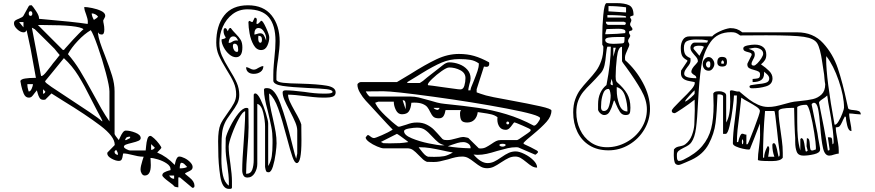

<svg xmlns="http://www.w3.org/2000/svg" viewBox="-20 -1021 5627 1235"><path d="M1127 120V184Q1121 184 1118 183L1104 180Q1104 180 1091 167Q1084 161 1065.5 147.5Q1047 134 1035.5 123Q1024 112 1024 107Q1024 94 1038 87Q1052 80 1063 77Q1074 74 1077 73V67Q1077 47 1052.5 30.5Q1028 14 996.5 4.5Q965 -5 948 -5Q948 1 949 12Q950 23 950 41Q950 108 911 108Q899 108 891.5 95.5Q884 83 884 70Q884 50 896 12Q901 -2 904 -13Q885 -13 866.5 -16.5Q848 -20 833 -24Q795 -34 774 -34Q771 -34 769.5 -20Q768 -6 763 4Q758 14 744 14Q724 14 697 -1Q670 -16 670 -34Q670 -39 671 -40L717 -87Q718 -87 718 -90Q718 -143 625.5 -213Q533 -283 387 -372Q335 -404 311 -420L271 -380L259 -379Q242 -379 234.5 -391.5Q227 -404 223 -419Q219 -434 217 -440Q213 -436 201 -420Q192 -407 184.5 -400Q177 -393 165 -393Q143 -393 132 -420Q121 -447 116.5 -470.5Q112 -494 111 -500Q115 -512 142 -516Q169 -520 199 -520H211L177 -707Q169 -745 161.5 -779.5Q154 -814 151 -827Q146 -818 142 -815.5Q138 -813 131 -813Q112 -813 91 -832.5Q70 -852 70 -870V-871Q70 -883 78 -889Q86 -895 102 -901Q111 -905 119.5 -909.5Q128 -914 131 -920L164 -980Q167 -985 169 -986Q171 -987 177 -987H184Q193 -978 212 -949.5Q231 -921 231 -904V-900L263 -897Q451 -881 544 -867L545 -880Q545 -891 541.5 -904Q538 -917 534 -928Q529 -940 525.5 -952.5Q522 -965 522 -976Q539 -976 572 -969.5Q605 -963 631 -950.5Q657 -938 657 -919Q657 -912 644 -890Q644 -879 647 -868Q651 -850 651 -831Q651 -799 635 -799Q626 -799 620 -802Q614 -805 611 -813Q610 -811 610 -807Q613 -781 624 -747.5Q635 -714 655 -664Q685 -586 701 -534Q717 -482 717 -433V-160Q717 -153 744 -120Q747 -125 754 -141Q761 -157 770 -169Q779 -181 789 -181Q817 -181 851 -167.5Q885 -154 885 -133Q885 -122 871 -115.5Q857 -109 828 -102Q803 -96 790 -91Q777 -86 777 -77Q777 -70 793 -61.5Q809 -53 817 -53H917Q918 -58 920 -82.5Q922 -107 928 -127Q934 -147 947 -147Q954 -147 971.5 -131Q989 -115 1003.5 -95.5Q1018 -76 1018 -70Q1018 -67 991 -40Q1053 -14 1104 40Q1105 37 1108 22.5Q1111 8 1117.5 -3Q1124 -14 1133 -14Q1147 -14 1168 -3.5Q1189 7 1204 23Q1219 39 1219 53Q1219 65 1210.5 72Q1202 79 1187 85Q1180 88 1175 91Q1170 94 1170 97Q1172 99 1201.5 123Q1231 147 1231 174Q1231 187 1220 187H1217L1137 120ZM165 -933Q165 -919 177 -919Q182 -919 185 -923Q188 -927 188 -933Q188 -940 185 -944.5Q182 -949 177 -949Q165 -949 165 -933ZM584 -893Q603 -904 611 -913Q605 -923 593 -929Q581 -935 570 -935Q570 -917 584 -893ZM131 -845V-879H103ZM384 -700H391Q396 -704 397 -707L451 -767Q463 -780 486.5 -804Q510 -828 517 -833Q488 -860 261 -860H224ZM244 -533Q244 -532 247 -532Q258 -532 283.5 -565Q309 -598 311 -600Q318 -611 338 -634L364 -667Q360 -671 347 -687Q334 -703 331 -707L301 -737Q205 -833 204 -833L185 -843ZM575 -425Q609 -362 633 -320.5Q657 -279 684 -240V-433Q684 -465 661 -552Q638 -639 608.5 -722.5Q579 -806 564 -827Q523 -803 481 -758.5Q439 -714 417 -673Q460 -623 493 -569Q526 -515 575 -425ZM438 -378Q499 -338 558 -298.5Q617 -259 637 -240Q638 -241 638 -243Q638 -246 635.5 -250Q633 -254 631 -260Q615 -288 571 -374Q523 -471 484 -534Q445 -597 391 -647L317 -556L271 -500Q270 -499 270 -497Q270 -490 311 -462Q352 -434 438 -378ZM164 -433H167Q176 -433 184 -451Q192 -469 192 -480H156Q156 -457 164 -433ZM257 -418Q262 -418 266.5 -422Q271 -426 271 -431V-433L257 -447ZM784 -120H791Q799 -123 817 -133V-142Q802 -142 795.5 -138Q789 -134 784 -120ZM952 -57Q967 -57 976 -71L952 -94ZM739 -25Q739 -41 727 -57Q721 -53 717 -47V-43Q717 -35 724 -30Q731 -25 739 -25ZM1136 62Q1167 62 1184 53Q1173 41 1165 33.5Q1157 26 1147 26Q1141 26 1138.5 38Q1136 50 1136 62ZM1100 129V108H1068Q1079 129 1100 129Z M1383 -112Q1383 -184 1398 -220Q1409 -246 1442 -291Q1471 -331 1485 -357.5Q1499 -384 1499 -413Q1499 -454 1483.5 -489.5Q1468 -525 1436 -575Q1403 -629 1387 -666Q1371 -703 1371 -747Q1371 -856 1422 -921.5Q1473 -987 1575 -987Q1675 -987 1727 -922Q1779 -857 1779 -753Q1779 -715 1769 -643Q1758 -577 1758 -533V-507Q1763 -493 1801.5 -488.5Q1840 -484 1913 -483Q2023 -480 2081 -470Q2139 -460 2139 -427Q2139 -406 2120.5 -399.5Q2102 -393 2073 -393H2061Q2029 -393 1992.5 -397Q1956 -401 1948 -402Q1872 -412 1833 -412Q1833 -392 1844 -368Q1855 -344 1878 -303Q1910 -248 1918 -220L1919 -118Q1919 28 1889 28Q1875 28 1861 -12Q1847 -52 1825 -136Q1794 -254 1769.5 -323Q1745 -392 1712 -420Q1711 -418 1711 -413Q1711 -379 1717 -345Q1723 -311 1735 -260Q1747 -207 1753 -171.5Q1759 -136 1759 -99Q1759 -79 1753 -33Q1747 13 1735.5 50Q1724 87 1708 87Q1695 87 1691.5 79.5Q1688 72 1685 53V-207Q1685 -245 1673.5 -295Q1662 -345 1635 -353V33Q1635 65 1618 93Q1601 121 1571 121Q1553 121 1545.5 107Q1538 93 1538 74Q1538 10 1548 -116Q1549 -132 1553 -192.5Q1557 -253 1557 -305Q1542 -305 1517 -259Q1492 -213 1471.5 -157Q1451 -101 1451 -78Q1451 -35 1462 33Q1472 105 1472 143V185Q1472 194 1458 194H1452Q1409 194 1396.5 111.5Q1384 29 1384 -53V-57ZM1404 2Q1404 62 1414 107.5Q1424 153 1452 173V147Q1452 110 1442 40Q1431 -26 1431 -70L1432 -133Q1437 -159 1460.5 -206.5Q1484 -254 1513 -290.5Q1542 -327 1565 -327Q1577 -327 1578 -320L1579 -203Q1579 -153 1571 -53Q1563 47 1563 97Q1593 97 1602.5 70.5Q1612 44 1612 7V-413Q1612 -414 1618 -420H1622Q1637 -420 1656 -381Q1675 -342 1690 -293.5Q1705 -245 1705 -227V47Q1723 17 1728 -16Q1733 -49 1733 -100V-123Q1733 -165 1725.5 -203.5Q1718 -242 1703 -305Q1690 -353 1684 -384.5Q1678 -416 1678 -444Q1678 -454 1693 -454H1700Q1747 -454 1784 -353.5Q1821 -253 1859 -96Q1879 -14 1885 0L1892 -33V-181Q1892 -204 1880 -233Q1868 -262 1844 -308Q1820 -353 1809 -379.5Q1798 -406 1798 -427Q1798 -440 1818 -440Q1857 -440 1937 -430Q2008 -419 2055 -419H2078Q2119 -419 2119 -430Q2119 -443 2080 -447.5Q2041 -452 1961 -455Q1854 -460 1798 -468.5Q1742 -477 1738 -500V-540Q1738 -570 1741 -604Q1744 -638 1745 -649Q1752 -712 1752 -758Q1752 -858 1709.5 -909.5Q1667 -961 1571 -961Q1517 -961 1476 -930Q1435 -899 1413 -848.5Q1391 -798 1391 -743Q1391 -700 1407 -663.5Q1423 -627 1455 -575Q1487 -524 1503 -488Q1519 -452 1519 -410Q1519 -379 1506 -354Q1493 -329 1467 -294Q1436 -253 1425 -227Q1412 -197 1408.5 -165Q1405 -133 1405 -89V-64ZM1585 -887 1598 -880H1605L1618 -907H1621Q1632 -907 1632 -892Q1632 -886 1630.5 -878.5Q1629 -871 1629 -869L1637 -867Q1639 -867 1648 -875.5Q1657 -884 1658 -887H1662Q1671 -887 1691.5 -842Q1712 -797 1712 -781Q1712 -753 1699 -726Q1686 -699 1660 -699Q1630 -699 1611.5 -731.5Q1593 -764 1585.5 -805.5Q1578 -847 1578 -877V-880Q1579 -883 1581.5 -885Q1584 -887 1585 -887ZM1432 -780Q1424 -793 1421 -802Q1418 -811 1418 -823Q1418 -840 1428 -840Q1434 -840 1437.5 -834.5Q1441 -829 1445 -820Q1449 -830 1452.5 -835.5Q1456 -841 1462 -841Q1465 -841 1465 -840Q1477 -823 1496 -804Q1518 -782 1528.5 -764Q1539 -746 1539 -716Q1539 -653 1498 -653Q1476 -653 1454.5 -671.5Q1433 -690 1419 -716.5Q1405 -743 1405 -764V-767Q1408 -769 1418.5 -771Q1429 -773 1432 -780ZM1692 -760V-773Q1692 -795 1677.5 -818Q1663 -841 1643 -841Q1616 -841 1616 -799Q1623 -799 1634 -803Q1645 -807 1653 -807Q1669 -807 1676.5 -795.5Q1684 -784 1692 -760ZM1641 -775Q1641 -746 1655 -746Q1665 -746 1665 -767Q1665 -791 1642 -791ZM1451 -745Q1460 -745 1466 -748Q1472 -751 1473 -752Q1486 -761 1501 -761L1512 -760Q1511 -762 1506 -770.5Q1501 -779 1495 -783Q1489 -787 1481 -787Q1466 -787 1458.5 -774Q1451 -761 1451 -745ZM1505 -687Q1512 -687 1512 -702Q1512 -740 1488 -740Q1478 -740 1478 -724Q1478 -711 1485.5 -699Q1493 -687 1505 -687ZM1587 -581Q1601 -573 1611 -573Q1620 -573 1628 -576.5Q1636 -580 1643 -585Q1646 -586 1655 -591Q1664 -596 1674 -596Q1674 -572 1656 -559Q1638 -546 1612 -546Q1590 -546 1576.5 -557Q1563 -568 1563 -589Q1573 -589 1587 -581Z M2862 4Q2827 13 2809 17Q2791 21 2770 21L2726 20Q2713 15 2701.5 5Q2690 -5 2674 -22Q2652 -45 2636.5 -56Q2621 -67 2600 -67H2446Q2434 -67 2405.5 -79Q2377 -91 2354.5 -107.5Q2332 -124 2332 -137Q2334 -141 2339.5 -147Q2345 -153 2346 -153Q2351 -153 2363 -143Q2375 -133 2386 -133Q2394 -133 2436.5 -151.5Q2479 -170 2506 -187Q2491 -201 2394 -307Q2377 -325 2361 -343Q2345 -361 2333 -373Q2312 -396 2295.5 -424.5Q2279 -453 2279 -477Q2279 -482 2286.5 -487.5Q2294 -493 2300 -493H2533Q2556 -506 2620 -545Q2716 -606 2788 -640Q2860 -674 2932 -674Q2986 -674 3030.5 -661Q3075 -648 3126 -620Q3127 -617 3127 -610Q3127 -591 3108 -591Q3105 -591 3093 -593L3046 -447V-427Q3053 -424 3071 -418Q3089 -412 3106 -407Q3133 -399 3250 -378Q3386 -353 3456.5 -337Q3527 -321 3527 -310Q3527 -273 3495.5 -237.5Q3464 -202 3407 -155Q3364 -121 3346 -100Q3349 -96 3353 -93Q3368 -87 3393.5 -74Q3419 -61 3433 -53Q3434 -53 3440 -47V-40Q3438 -38 3432 -32Q3426 -26 3423 -26Q3421 -26 3420 -27L3313 -73L3301 -74Q3273 -74 3246.5 -68Q3220 -62 3178 -50Q3140 -38 3110.5 -31.5Q3081 -25 3051 -25Q3042 -25 3026 -27Q3073 28 3116 28Q3138 28 3157.5 19Q3177 10 3204 -9Q3231 -28 3252 -37.5Q3273 -47 3297 -47Q3320 -47 3353.5 -30.5Q3387 -14 3411 10Q3435 34 3435 57Q3417 57 3401.5 48Q3386 39 3366 22Q3344 4 3328.5 -5Q3313 -14 3294 -14Q3272 -14 3252.5 -5Q3233 4 3204 23Q3176 42 3156 51.5Q3136 61 3113 61Q3091 61 3073.5 51.5Q3056 42 3032 23Q3008 4 2991 -5Q2974 -14 2953 -14Q2932 -14 2911 -9.5Q2890 -5 2862 4ZM2999 -478Q2992 -450 2992 -440H3006Q3006 -452 3026 -497Q3043 -539 3051.5 -564.5Q3060 -590 3060 -610V-613Q3035 -631 3005.5 -636Q2976 -641 2933 -641Q2874 -641 2821 -618.5Q2768 -596 2695 -551L2666 -533L2600 -493V-487H2680L2700 -500Q2710 -510 2789 -571L2826 -600Q2850 -620 2869 -620Q2902 -620 2934 -608Q2966 -596 2986.5 -572.5Q3007 -549 3007 -517Q3007 -502 2999 -478ZM2830 -460Q2842 -458 2926 -447L2942 -446Q2960 -446 2967 -470Q2974 -494 2974 -519Q2974 -552 2940.5 -569.5Q2907 -587 2869 -587Q2854 -587 2821 -564Q2788 -541 2760 -514Q2732 -487 2732 -477Q2732 -474 2733 -473Q2748 -472 2830 -460ZM2360 -400H2620Q2647 -400 2673 -394Q2699 -388 2740 -376Q2765 -368 2791 -361.5Q2817 -355 2840 -353Q2969 -340 3057 -327Q3145 -314 3236.5 -286.5Q3328 -259 3413 -213H3416Q3425 -213 3439.5 -232Q3454 -251 3454 -261Q3454 -282 3238.5 -323Q3023 -364 2766.5 -399Q2510 -434 2446 -434L2333 -433Q2336 -425 2345.5 -412.5Q2355 -400 2360 -400ZM2589 -318 2590 -343Q2590 -376 2574 -376H2570ZM2993 -133 3060 -67 3071 -66Q3090 -66 3105 -73.5Q3120 -81 3141 -95Q3158 -107 3171 -113.5Q3184 -120 3200 -120H3306Q3308 -121 3312 -122.5Q3316 -124 3320 -127Q3393 -175 3393 -180V-187Q3393 -191 3343 -212.5Q3293 -234 3289 -234Q3286 -234 3276 -219.5Q3266 -205 3256 -195.5Q3246 -186 3233 -186Q3206 -186 3192.5 -205.5Q3179 -225 3179 -253Q3179 -262 3180 -267Q3163 -280 3140 -285.5Q3117 -291 3080 -296L3053 -300Q3049 -269 3031.5 -251Q3014 -233 2985 -233Q2958 -233 2948.5 -246Q2939 -259 2939 -291Q2939 -306 2946 -313H2846Q2842 -289 2833 -274.5Q2824 -260 2803 -260Q2779 -260 2768 -270Q2757 -280 2747 -301Q2738 -320 2728.5 -332Q2719 -344 2698.5 -352.5Q2678 -361 2643 -361L2626 -360Q2623 -325 2610.5 -305.5Q2598 -286 2565 -286Q2540 -286 2526.5 -313Q2513 -340 2513 -367H2413L2393 -360L2400 -347Q2414 -320 2459 -276.5Q2504 -233 2540 -207Q2542 -206 2546 -206L2553 -207Q2569 -211 2593 -219Q2612 -226 2627 -229.5Q2642 -233 2663 -233Q2698 -233 2725.5 -219Q2753 -205 2770.5 -187.5Q2788 -170 2826 -127Q2833 -122 2839.5 -121Q2846 -120 2853 -120H2860Q2878 -120 2912 -130Q2944 -140 2963 -140Q2970 -139 2981.5 -136.5Q2993 -134 2993 -133ZM2794 -314Q2798 -314 2802.5 -318.5Q2807 -323 2807 -327H2769Q2770 -323 2779.5 -318.5Q2789 -314 2794 -314ZM3237 -230Q3237 -221 3246 -221Q3255 -221 3255 -230Q3255 -233 3252.5 -236Q3250 -239 3246 -239Q3237 -239 3237 -230ZM2823 -86 2840 -87Q2816 -92 2799.5 -105Q2783 -118 2759 -144Q2734 -172 2713.5 -186Q2693 -200 2663 -200Q2642 -200 2610.5 -194.5Q2579 -189 2579 -177Q2579 -152 2628.5 -131.5Q2678 -111 2739 -98.5Q2800 -86 2823 -86ZM2446 -100 2487 -99Q2528 -99 2552.5 -100.5Q2577 -102 2606 -107L2600 -113Q2578 -130 2556.5 -145Q2535 -160 2533 -160L2430 -108ZM3006 -67Q3007 -68 3007 -70Q3007 -87 2992 -97Q2977 -107 2960 -107Q2942 -107 2923 -101.5Q2904 -96 2886 -89.5Q2868 -83 2860 -80Q2922 -69 3006 -67ZM3213 -96Q3192 -96 3192 -87Q3197 -78 3213 -78Q3226 -78 3233 -87Q3233 -96 3213 -96ZM2733 -13 2773 -12Q2813 -12 2836.5 -16.5Q2860 -21 2893 -40Q2873 -43 2858 -46.5Q2843 -50 2833 -52Q2783 -63 2748 -68.5Q2713 -74 2680 -74Q2675 -74 2673 -73Q2678 -67 2689 -52.5Q2700 -38 2710.5 -27.5Q2721 -17 2733 -13Z M4033 -911Q4033 -907 4037 -902Q4041 -897 4041 -891Q4041 -885 4037 -878Q4033 -871 4033 -864Q4033 -856 4040.5 -848Q4048 -840 4048 -834Q4048 -826 4041 -824.5Q4034 -823 4030 -821.5Q4026 -820 4026 -812Q4026 -806 4030 -800.5Q4034 -795 4034 -791Q4034 -785 4027 -775.5Q4020 -766 4020 -758Q4020 -752 4024 -745.5Q4028 -739 4028 -734Q4028 -725 4017 -703Q4011 -690 4005.5 -676Q4000 -662 4000 -651L4001 -634Q4069 -574 4115 -489Q4161 -404 4161 -321Q4161 -250 4124.5 -188.5Q4088 -127 4026.5 -90.5Q3965 -54 3894 -54Q3823 -54 3772 -85.5Q3721 -117 3694 -172.5Q3667 -228 3667 -298Q3667 -346 3680 -382Q3693 -418 3712 -443.5Q3731 -469 3763 -504Q3795 -539 3814.5 -565.5Q3834 -592 3847.5 -630Q3861 -668 3861 -718V-721Q3860 -724 3857.5 -728Q3855 -732 3854 -734V-796Q3854 -852 3860.5 -924.5Q3867 -997 3881 -1001H3921H3945Q3999 -1001 4027 -987Q4055 -973 4055 -924Q4055 -921 4044 -918.5Q4033 -916 4033 -911ZM3894 -982V-948L4007 -941V-974Q3949 -982 3894 -982ZM4007 -914Q4007 -919 3969 -921.5Q3931 -924 3887 -924V-908H4007ZM3994 -881H3877Q3877 -873 3881.5 -867Q3886 -861 3894 -861H4001L4007 -874ZM3957 -836 3916 -835Q3905 -834 3881 -834L3874 -808Q3873 -805 3873 -801H3887Q3910 -801 3949.5 -803.5Q3989 -806 4001 -808Q4001 -809 4002 -811.5Q4003 -814 4003 -818Q4003 -836 3957 -836ZM3997 -768V-783H3968H3952Q3918 -783 3895.5 -779.5Q3873 -776 3873 -764Q3873 -739 3925 -739Q3939 -739 3950.5 -740Q3962 -741 3969 -741Q3988 -741 3992.5 -746Q3997 -751 3997 -768ZM3909 -721H3887Q3882 -710 3878 -670Q3875 -631 3868.5 -602Q3862 -573 3847 -554Q3831 -535 3811.5 -514.5Q3792 -494 3784 -486Q3750 -453 3731 -429.5Q3712 -406 3699.5 -374Q3687 -342 3687 -298Q3687 -239 3711 -187.5Q3735 -136 3780 -105Q3825 -74 3885 -74Q3950 -74 4009.5 -106.5Q4069 -139 4105 -195Q4141 -251 4141 -318Q4141 -377 4104 -442Q4067 -507 4009 -587Q3981 -623 3981 -628V-720Q3956 -720 3948 -651.5Q3940 -583 3940 -530Q3940 -517 3941 -510Q3942 -503 3947 -494Q3993 -454 4014 -417.5Q4035 -381 4035 -328Q4035 -301 4029.5 -291Q4024 -281 4004 -281Q3981 -281 3967.5 -301.5Q3954 -322 3940 -356Q3933 -375 3931 -375Q3928 -375 3923 -356Q3914 -325 3901.5 -303Q3889 -281 3867 -281Q3855 -281 3843 -291Q3831 -301 3827 -314V-351Q3827 -430 3881 -474Q3909 -619 3909 -721ZM3941 -714H3925V-656ZM3914 -514 3907 -484Q3907 -478 3911.5 -475.5Q3916 -473 3922 -473Q3922 -488 3914 -514ZM3947 -461V-441Q3947 -395 3963 -349.5Q3979 -304 4016 -304Q4016 -354 4001 -402Q3986 -450 3947 -461ZM3894 -449Q3869 -449 3858 -415Q3847 -381 3847 -351L3846 -332Q3846 -307 3864 -307Q3889 -307 3898.5 -342Q3908 -377 3908 -408Q3904 -449 3894 -449Z M4315 -60Q4323 -70 4332 -74Q4341 -78 4354 -80Q4357 -81 4368 -83.5Q4379 -86 4388 -93Q4417 -115 4430.5 -151Q4444 -187 4446 -218.5Q4448 -250 4449 -310L4448 -380Q4413 -352 4368.5 -322.5Q4324 -293 4321 -293Q4301 -293 4301 -308Q4301 -315 4314.5 -330Q4328 -345 4362 -379Q4403 -418 4426 -444.5Q4449 -471 4449 -487Q4449 -491 4448 -493Q4440 -495 4414 -499.5Q4388 -504 4374 -516Q4360 -528 4360 -550L4361 -567L4401 -627V-633Q4374 -647 4366.5 -664.5Q4359 -682 4359 -713Q4359 -743 4372.5 -765Q4386 -787 4415 -787H4561Q4573 -802 4609 -819Q4645 -836 4675 -840H4678Q4701 -840 4718.5 -834Q4736 -828 4755 -813H5108Q5211 -813 5274.5 -743.5Q5338 -674 5369 -582Q5400 -490 5428 -358Q5431 -347 5435 -327Q5436 -320 5445 -317Q5454 -314 5470 -313Q5493 -311 5504.5 -306Q5516 -301 5517 -285Q5507 -285 5496 -286.5Q5485 -288 5479 -288Q5461 -291 5442 -291Q5442 -277 5445 -259.5Q5448 -242 5449 -237Q5457 -199 5457 -178Q5438 -178 5429.5 -213.5Q5421 -249 5421 -267L5415 -273Q5407 -259 5403 -250.5Q5399 -242 5397 -237Q5388 -217 5381 -209.5Q5374 -202 5356 -202Q5356 -176 5366 -128Q5367 -121 5371 -97.5Q5375 -74 5375 -53V-33Q5366 -33 5346 -27Q5327 -20 5314 -20Q5285 -20 5274 -68Q5263 -116 5256 -207Q5250 -284 5242 -322Q5234 -360 5215 -360Q5212 -360 5206.5 -356.5Q5201 -353 5201 -350V-347L5235 -180Q5238 -169 5243 -132Q5254 -71 5255 -67V-59Q5255 -38 5217 -29Q5179 -20 5147 -20Q5115 -20 5105 -44.5Q5095 -69 5095 -108V-133Q5093 -153 5090.5 -221Q5088 -289 5088 -327H5068Q5041 -327 5014.5 -322.5Q4988 -318 4988 -305Q4988 -275 4992.5 -240Q4997 -205 5002 -171Q5003 -164 5009 -120.5Q5015 -77 5015 -37V-7Q5001 15 4948 15H4932Q4855 15 4855 7Q4855 -25 4862 -72Q4863 -80 4866 -106Q4869 -132 4869 -153L4868 -227Q4862 -209 4832 -133Q4832 -133 4808 -73Q4807 -71 4805.5 -66Q4804 -61 4801.5 -60Q4799 -59 4795 -59Q4783 -59 4758 -64.5Q4733 -70 4713.5 -79Q4694 -88 4694 -99Q4694 -157 4707 -252Q4708 -263 4714 -312.5Q4720 -362 4720 -407H4701Q4701 -388 4693 -325Q4685 -262 4673 -211Q4661 -160 4648 -160H4631V-400Q4631 -408 4622.5 -411Q4614 -414 4605 -414Q4598 -414 4595 -413Q4591 -299 4582.5 -230Q4574 -161 4538.5 -94.5Q4503 -28 4428 7Q4425 8 4389.5 24Q4354 40 4345 40Q4325 40 4319.5 23Q4314 6 4314 -19V-27Q4314 -55 4315 -60ZM4347 14Q4356 14 4364.5 11Q4373 8 4375 7Q4454 -31 4496.5 -81.5Q4539 -132 4554.5 -194.5Q4570 -257 4570 -343Q4570 -366 4568 -420Q4573 -429 4582 -431.5Q4591 -434 4604 -434H4610Q4622 -434 4636.5 -427Q4651 -420 4651 -407V-233Q4677 -276 4677 -367Q4677 -393 4675 -433Q4677 -439 4681 -440H4684Q4692 -440 4706 -436Q4720 -432 4727 -432Q4732 -432 4735 -433Q4775 -399 4799.5 -380.5Q4824 -362 4856 -347.5Q4888 -333 4921 -333Q4945 -333 4968 -337.5Q4991 -342 5026 -352Q5072 -365 5088 -367Q5101 -369 5125 -371Q5176 -376 5208.5 -383.5Q5241 -391 5264.5 -413.5Q5288 -436 5288 -479Q5285 -494 5283.5 -512.5Q5282 -531 5281 -541L5269 -620Q5256 -711 5236.5 -742.5Q5217 -774 5152 -784Q5087 -794 4908 -794Q4766 -794 4741 -793Q4723 -806 4712.5 -810Q4702 -814 4682 -814Q4594 -814 4549.5 -749.5Q4505 -685 4491 -595Q4477 -505 4470 -363Q4465 -256 4457 -196.5Q4449 -137 4428 -107Q4421 -96 4409.5 -88Q4398 -80 4379 -71Q4356 -60 4345 -50.5Q4334 -41 4334 -27V-15Q4334 14 4347 14ZM4459 -518Q4459 -527 4455 -531.5Q4451 -536 4443 -540Q4442 -541 4437.5 -544Q4433 -547 4430 -551Q4427 -555 4427 -560Q4427 -579 4456 -608Q4459 -611 4464 -617.5Q4469 -624 4469 -627Q4469 -638 4463.5 -646.5Q4458 -655 4446 -668Q4433 -683 4427 -692.5Q4421 -702 4421 -714Q4421 -726 4429 -736.5Q4437 -747 4448 -747H4528L4535 -760Q4513 -765 4498.5 -766Q4484 -767 4457 -767Q4422 -767 4400.5 -757.5Q4379 -748 4379 -713Q4379 -687 4387 -672.5Q4395 -658 4421 -647L4422 -633Q4422 -621 4416.5 -611Q4411 -601 4401 -589Q4391 -576 4386 -566.5Q4381 -557 4381 -546Q4381 -518 4459 -518ZM4848 -479Q4886 -482 4907 -489Q4928 -496 4928 -516Q4928 -531 4912.5 -544.5Q4897 -558 4895 -560V-551Q4895 -519 4876 -506Q4857 -493 4821 -493V-513Q4827 -514 4842.5 -515Q4858 -516 4863.5 -522Q4869 -528 4869 -542Q4869 -555 4859.5 -560.5Q4850 -566 4831 -571Q4810 -576 4798.5 -583Q4787 -590 4787 -607L4788 -613L4815 -667V-670Q4815 -677 4809 -680Q4803 -683 4791 -686Q4777 -689 4769 -694Q4761 -699 4761 -710Q4761 -723 4787.5 -728.5Q4814 -734 4835 -734Q4869 -734 4889 -718Q4909 -702 4909 -669Q4909 -649 4900.5 -635Q4892 -621 4875 -607Q4906 -586 4927.5 -564.5Q4949 -543 4949 -517Q4949 -478 4907 -465.5Q4865 -453 4817 -453Q4801 -453 4801 -464Q4801 -471 4811.5 -473.5Q4822 -476 4848 -479ZM4479 -662 4508 -720Q4499 -725 4492.5 -726Q4486 -727 4474 -727Q4463 -727 4452 -723.5Q4441 -720 4441 -710V-707ZM4829 -599Q4837 -599 4851.5 -613.5Q4866 -628 4877.5 -646.5Q4889 -665 4889 -675Q4889 -694 4872.5 -704Q4856 -714 4835 -714Q4830 -713 4818 -711.5Q4806 -710 4795 -707Q4817 -700 4826 -693.5Q4835 -687 4835 -669Q4835 -656 4824 -638Q4814 -620 4814 -610Q4814 -599 4829 -599ZM5348 -220Q5349 -219 5351 -219Q5361 -219 5374.5 -241.5Q5388 -264 5398.5 -292Q5409 -320 5409 -328Q5409 -403 5375 -502Q5341 -601 5295 -660L5294 -643Q5294 -516 5348 -220ZM4623 -655Q4641 -655 4648.5 -648Q4656 -641 4656 -623Q4656 -607 4649 -600Q4642 -593 4626 -593Q4594 -593 4594 -620Q4594 -655 4623 -655ZM4538 -654Q4553 -654 4564 -639.5Q4575 -625 4575 -610Q4575 -595 4564.5 -580.5Q4554 -566 4539 -566Q4520 -566 4510 -578.5Q4500 -591 4500 -611Q4500 -626 4511.5 -640Q4523 -654 4538 -654ZM4619 -613Q4621 -611 4628 -611Q4634 -611 4637 -613Q4637 -630 4628 -633Q4619 -630 4619 -613ZM4538 -586Q4549 -586 4549 -604V-611Q4549 -627 4538 -627Q4530 -627 4525.5 -620.5Q4521 -614 4521 -607Q4521 -599 4525.5 -592.5Q4530 -586 4538 -586ZM4388 -373V-367Q4401 -373 4424.5 -393.5Q4448 -414 4448 -420V-440Q4438 -432 4413 -404Q4388 -376 4388 -373ZM5305 -53Q5310 -53 5313 -54Q5316 -55 5316 -62L5305 -138Q5321 -138 5326 -136Q5331 -134 5332.5 -123Q5334 -112 5335 -93Q5342 -95 5342 -106V-109Q5342 -142 5337 -182Q5332 -222 5326 -258Q5320 -294 5318 -304Q5306 -366 5301 -407Q5289 -395 5271 -384Q5259 -376 5253.5 -370.5Q5248 -365 5248 -360Q5262 -293 5280 -199Q5298 -105 5305 -53ZM4788 -93Q4792 -93 4830 -193Q4868 -293 4868 -307Q4868 -319 4847 -333.5Q4826 -348 4786 -370Q4778 -374 4765.5 -381.5Q4753 -389 4748 -393Q4745 -360 4741.5 -332.5Q4738 -305 4736 -283Q4728 -225 4724 -185Q4720 -145 4720 -107H4728Q4733 -130 4740 -145.5Q4747 -161 4754 -161Q4760 -161 4766.5 -158Q4773 -155 4781 -155V-93ZM5157 -75Q5161 -46 5165 -46Q5167 -46 5171 -48.5Q5175 -51 5175 -53Q5174 -58 5171.5 -66.5Q5169 -75 5168 -80L5170 -132Q5181 -132 5184.5 -121.5Q5188 -111 5189 -91Q5190 -70 5192.5 -61.5Q5195 -53 5204 -53H5208L5228 -60V-77Q5228 -97 5217.5 -166Q5207 -235 5192.5 -291Q5178 -347 5166 -347Q5127 -347 5108 -333V-238Q5108 -181 5112 -137.5Q5116 -94 5128 -53V-127L5135 -133Q5145 -130 5149.5 -115Q5154 -100 5157 -75ZM4888 -7H4895Q4895 -23 4900 -39.5Q4905 -56 4910.5 -67Q4916 -78 4918 -81Q4928 -81 4928 -64V-60Q4927 -51 4925 -36.5Q4923 -22 4921 -13H4961Q4948 -48 4948 -86Q4948 -100 4958 -100Q4966 -100 4972 -81.5Q4978 -63 4983 -35L4988 -13Q4995 -15 4995 -26V-29V-40Q4986 -101 4978 -183Q4965 -307 4961 -307H4901Q4888 -163 4888 -7ZM4752 -109Q4752 -93 4756 -93Q4761 -96 4761 -109Q4761 -117 4756 -125Q4752 -125 4752 -109Z"/></svg>

Font: Krikikrak Dingbats
Style: Regular
Weight: 400
Designer: Jenny du Carrois
Foundry: bBox Type GmbH
Version: Version 1.001